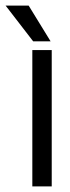

<svg xmlns="http://www.w3.org/2000/svg" viewBox="-70 -663 249 683"><path d="M32 -643 110 -516H48L-50 -643ZM114 0H45V-485H114Z"/></svg>

Font: Teko Light
Style: Regular
Weight: 300
Designer: Manushi Parikh, Jonny Pinhorn
Foundry: Indian Type Foundry
Version: Version 1.105;PS 1.0;hotconv 1.0.78;makeotf.lib2.5.61930; tt